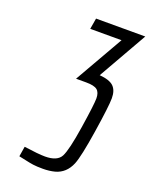

<svg xmlns="http://www.w3.org/2000/svg" viewBox="-138 -794 688 876"><g transform="rotate(20 206.5 -356.5)"><path d="M68 -59Q138 -49 170 -49Q229 -49 246.5 -82Q264 -115 282 -232Q300 -349 300 -378Q300 -407 285 -419Q270 -431 231 -431H182L317 -667H165L174 -720H413L278 -483Q327 -479 346.5 -460Q366 -441 366 -403Q366 -365 346 -235.5Q326 -106 310 -67Q288 -14 238 0Q211 7 180.5 7Q150 7 132.5 4.5Q115 2 93 -3Q71 -8 60 -10Z"/></g></svg>

Font: Economica
Style: Italic
Weight: 400
Designer: Vicente Lamonaca
Foundry: Vicente Lamonaca
Version: Version 1.100